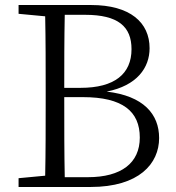

<svg xmlns="http://www.w3.org/2000/svg" viewBox="-20 -745 702 765"><path d="M310 -358C469 -358 537 -301 537 -197C537 -96 464 -39 330 -39H238C236 -134 236 -231 236 -358ZM319 -686C451 -686 504 -639 504 -549C504 -451 437 -395 301 -395H236C236 -489 236 -589 238 -686ZM54 -690 160 -680C162 -584 162 -487 162 -390V-335C162 -238 162 -140 160 -45L54 -35V0H341C534 0 614 -93 614 -195C614 -290 552 -363 405 -380C526 -404 576 -475 576 -553C576 -655 499 -725 343 -725H54Z"/></svg>

Font: Kiri Minchoo Light
Style: Regular
Weight: 300
Designer: Ryoko NISHIZUKA 西塚涼子 (kana & ideographs); Frank Grießhammer (Latin, Greek & Cyrillic);
akenotsuki.com/eyeben/fonts/ (U+
Foundry: Adobe
akenotsuki.com/eyeben/fonts/
Version: Version 4.002;hotconv 1.0.119;makeotfexe 2.5.65604